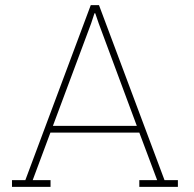

<svg xmlns="http://www.w3.org/2000/svg" viewBox="-20 -731 759 751"><path d="M177.2 -212.4 107.9 -26.4H177.7V0H26.9V-26.4H79.1L335 -710.9H367.2L623.5 -26.4H675.8V0H524.9V-26.4H594.7L524.9 -212.4ZM366.2 -639.2 352.5 -679.2H349.6L336.4 -639.2L187 -238.8H515.1Z"/></svg>

Font: Suwannaphum Thin
Style: Regular
Weight: 100
Designer: Danh Hong
Version: Version 8.002; ttfautohint (v1.8.3)